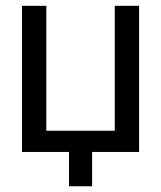

<svg xmlns="http://www.w3.org/2000/svg" viewBox="-20 -531 563 671"><path d="M381.1 -510.7H466.1V0H381.1ZM56.9 -510.7H141.9V0H56.9ZM124.8 0V-74.1H400V0ZM221.1 120V-28.7H301.9V120Z"/></svg>

Font: TikTok Sans Light
Style: Regular
Weight: 300
Version: Version 4.000